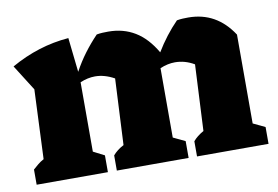

<svg xmlns="http://www.w3.org/2000/svg" viewBox="-60 -602 1011 698"><g transform="rotate(-10 445.5 -252.5)"><path d="M23 0V-56Q32 -64 41.5 -72Q51 -80 64 -87L75 -343L15 -438Q117 -496 229 -505L243 -378Q262 -413 284.5 -443Q307 -473 333 -500Q344 -502 354.5 -502.5Q365 -503 376 -503Q431 -503 474 -477Q517 -451 549 -396Q584 -454 629 -500Q640 -502 650.5 -502.5Q661 -503 671 -503Q775 -503 835 -411V-83L879 -62V0H615V-56Q629 -73 654 -87L666 -331Q632 -351 595 -351Q568 -351 540 -339V-83L584 -62V0H319V-56Q334 -74 359 -87L371 -331Q335 -351 300 -351Q273 -351 245 -339V-83L286 -62V0Z"/></g></svg>

Font: Piazzolla ExtraBold
Style: Regular
Weight: 800
Designer: Juan Pablo del Peral
Foundry: Huerta Tipografica
Version: Version 1.330